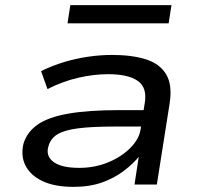

<svg xmlns="http://www.w3.org/2000/svg" viewBox="-20 -719 781 748"><path d="M266 9Q192 9 144.5 -14Q97 -37 78.5 -75.5Q60 -114 72 -161Q86 -205 126.5 -233.5Q167 -262 244.5 -276Q322 -290 446 -290H560L550 -226H427Q338 -226 284 -219Q230 -212 203.5 -195.5Q177 -179 169 -150Q157 -112 188 -88.5Q219 -65 289 -65Q348 -65 400 -86Q452 -107 487.5 -142.5Q523 -178 528 -217L544 -318Q554 -378 516.5 -404Q479 -430 402 -430Q345 -430 284.5 -416Q224 -402 165 -372L140 -442Q183 -463 229 -477Q275 -491 323 -498Q371 -505 416 -505Q494 -505 548 -488Q602 -471 627 -430Q652 -389 641 -317L591 0H504L521 -111L524 -112Q499 -81 462 -53Q425 -25 377 -8Q329 9 266 9ZM243 -628 254 -699H648L637 -628Z"/></svg>

Font: Nunito Sans 7pt Expanded
Style: Italic
Weight: 400
Width: 7
Italic angle: -9°
Designer: Vernon Adams
Foundry: Vernon Adams
Version: Version 3.101;gftools[0.9.27]